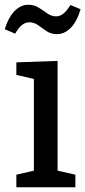

<svg xmlns="http://www.w3.org/2000/svg" viewBox="-34 -790 360 810"><path d="M284 -53V0H35V-53L109 -70V-457L35 -474V-527L209 -533V-70ZM206 -646Q181 -646 162.5 -658.5Q144 -671 127 -683.5Q110 -696 89 -696Q57 -696 30 -648L-14 -667Q3 -720 29 -745Q55 -770 85 -770Q110 -770 129 -758Q148 -746 165.5 -733.5Q183 -721 203 -721Q235 -721 263 -769L306 -751Q290 -698 264 -672Q238 -646 206 -646Z"/></svg>

Font: Bitter Medium
Style: Regular
Weight: 500
Designer: Sol Matas, and Bitter project Authors
Foundry: Sol Matas
Version: Version 2.001